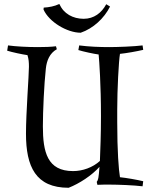

<svg xmlns="http://www.w3.org/2000/svg" viewBox="-20 -874 705 909"><path d="M197 -549C201 -587 215 -622 249 -641L245 -655C222 -652 191 -651 159 -651C109 -651 55 -654 18 -659L14 -634C36 -627 87 -616 110 -613C116 -595 117 -577 117 -558C117 -519 103 -340 103 -241C103 -85 149 15 305 15C356 -5 414 -43 451 -84C447 -30 445 -22 438 -13L441 1C459 0 481 0 499 0C539 0 615 3 655 8L658 -16C629 -23 578 -32 548 -35C542 -69 535 -158 535 -296V-355C535 -449 542 -585 548 -619C578 -622 629 -631 658 -638L655 -659C615 -654 537 -651 497 -651C451 -651 401 -653 355 -659L351 -637C373 -630 424 -619 447 -616C450 -585 458 -474 458 -324C458 -236 455 -164 453 -112C419 -81 371 -64 326 -64C204 -64 183 -154 183 -276C183 -348 189 -477 197 -549ZM186 -829C212 -770 298 -719 362 -719C421 -739 473 -787 501 -843L483 -854C461 -813 425 -785 376 -785C326 -785 281 -809 262 -854H258C240 -845 211 -839 187 -838Z"/></svg>

Font: Almendra
Style: Regular
Weight: 400
Designer: Ana Sanfelippo
Foundry: Ana Sanfelippo
Version: Version 1.003